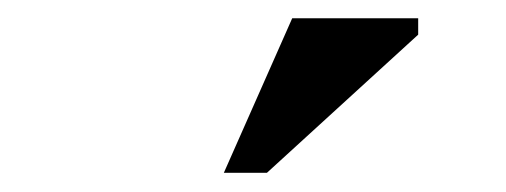

<svg xmlns="http://www.w3.org/2000/svg" viewBox="-20 -700 540 205"><path d="M219 -515.5 292 -680.5H426.5V-663L265 -515.5Z"/></svg>

Font: Newsreader 16pt SemiBold
Style: Regular
Weight: 600
Designer: Hugues Gentile
Foundry: Production Type
Version: Version 1.003